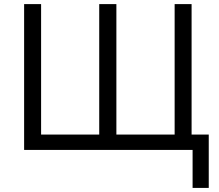

<svg xmlns="http://www.w3.org/2000/svg" viewBox="-20 -734 1073 940"><path d="M922.9 186V0H98.1V-713.9H181.2V-75.2H465.8V-713.9H549.8V-75.2H835V-713.9H918V-75.2H1002V186Z"/></svg>

Font: OpenSansEmoji
Style: Regular
Weight: 400
Foundry: MorbZ
Version: Version 1.000;PS 001.000;hotconv 1.0.70;makeotf.lib2.5.58329